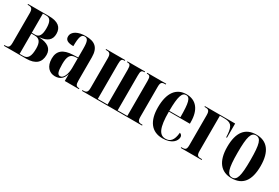

<svg xmlns="http://www.w3.org/2000/svg" viewBox="47 -1334 3092 2130"><g transform="rotate(30 1592.5 -269.0)"><path d="M13 0H298C420 0 474 -55 474 -148C474 -231 414 -271 308 -277V-279C407 -289 452 -329 452 -406C452 -489 400 -536 279 -536H13V-526H24C62 -526 80 -513 80 -457V-78C80 -19 63 -10 24 -10H13ZM252 -280H209V-526H253C303 -526 325 -488 325 -402C325 -322 304 -280 252 -280ZM254 -10H209V-270H254C312 -270 339 -233 339 -154C339 -54 315 -10 254 -10Z M670 10C729 10 772 -17 791 -85H793V0H974V-10H971C933 -10 922 -24 922 -83V-377C922 -502 863 -548 748 -548C653 -548 577 -513 577 -445C577 -401 612 -382 682 -382C682 -500 697 -538 738 -538C778 -538 792 -508 792 -414V-300L725 -297C603 -292 543 -243 543 -144C543 -42 599 10 670 10ZM721 -19C689 -19 675 -48 675 -149C675 -243 697 -284 758 -288L792 -290V-168C792 -87 763 -19 721 -19Z M1013 0H1783V-10H1772C1733 -10 1718 -21 1718 -77V-458C1718 -515 1732 -526 1773 -526H1783V-536H1540V-526H1545C1578 -526 1588 -515 1588 -458V-11H1464V-458C1464 -515 1473 -526 1507 -526H1512V-536H1286V-526H1292C1324 -526 1335 -515 1335 -458V-11H1210V-458C1210 -516 1220 -526 1254 -526H1258V-536H1013V-526H1025C1063 -526 1080 -513 1080 -458V-78C1080 -22 1063 -10 1025 -10H1013Z M2049 10C2168 10 2217 -52 2217 -102C2217 -122 2204 -136 2186 -141C2177 -37 2138 -3 2080 -3C2000 -3 1963 -76 1963 -283H2232V-304C2232 -461 2161 -548 2039 -548C1909 -548 1834 -452 1834 -264C1834 -91 1906 10 2049 10ZM2105 -293H1963C1964 -480 1987 -538 2038 -538C2090 -538 2105 -479 2105 -293Z M2279 0H2546V-10H2527C2490 -10 2476 -21 2476 -78V-526H2528C2618 -526 2646 -497 2654 -391L2656 -354H2666V-536H2279V-526H2290C2329 -526 2346 -516 2346 -457V-78C2346 -22 2335 -10 2290 -10H2279Z M2932 10C3074 10 3147 -80 3147 -269C3147 -456 3069 -548 2935 -548C2792 -548 2719 -456 2719 -269C2719 -81 2799 10 2932 10ZM2934 0C2874 0 2851 -63 2851 -269C2851 -476 2872 -538 2933 -538C2996 -538 3016 -476 3016 -269C3016 -63 2996 0 2934 0Z"/></g></svg>

Font: Noto Serif Display ExtraCondensed
Style: Bold
Weight: 700
Width: 2
Designer: Monotype Design Team
Foundry: Monotype Imaging Inc.
Version: Version 2.009